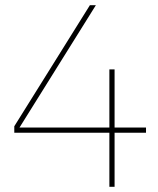

<svg xmlns="http://www.w3.org/2000/svg" viewBox="-20 -719 610 739"><path d="M542 -228V-208H421V0H401V-208H35V-233L326 -699H349L55 -228H401V-452H421V-228Z"/></svg>

Font: Gontserrat Thin
Style: Regular
Weight: 250
Designer: Julieta Ulanovsky
Foundry: Julieta Ulanovsky
Version: Version 6.001